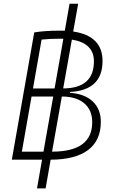

<svg xmlns="http://www.w3.org/2000/svg" viewBox="-20 -870 626 1046"><path d="M181.6 156.2 209 0H91.3H44.4L166.5 -693.4Q222.7 -703.1 310.1 -703.1Q321.8 -703.1 333 -702.6L358.9 -849.6H405.8L378.9 -698.2Q538.6 -674.8 538.6 -537.6Q538.6 -378.4 361.8 -369.1L361.3 -364.3Q440.9 -358.9 485.1 -317.4Q529.3 -275.9 529.3 -206.1Q529.3 -105 460 -52.7Q390.6 -0.5 255.9 0L228.5 156.2ZM316.9 -344.2 263.7 -43.9H264.2Q482.4 -43.9 482.4 -204.1Q482.4 -270.5 438.7 -307.4Q395 -344.2 316.9 -344.2ZM216.8 -43.9 270 -344.2H151.9L99.1 -43.9ZM159.7 -388.2H277.3L325.2 -658.7Q316.9 -659.2 308.6 -659.2Q251 -659.2 206.5 -654.3ZM324.2 -388.2Q491.7 -389.2 491.7 -536.1Q491.7 -634.8 371.6 -654.3Z"/></svg>

Font: CaskaydiaCove NFP ExtraLight
Style: Italic
Weight: 200
Italic angle: -10°
Designer: Aaron Bell
Foundry: Saja Typeworks
Version: Version 2111.001; VTT 6.35;Nerd Fonts 3.1.1